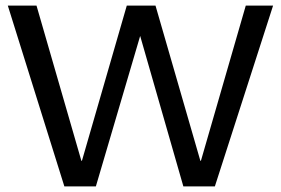

<svg xmlns="http://www.w3.org/2000/svg" viewBox="-20 -669 1008 689"><path d="M960 -649H862L701 -92H699L538 -649H435L274 -92H272L111 -649H8L211 0H324L483 -540L638 0H751Z"/></svg>

Font: Gamestation Text
Style: Bold
Weight: 400
Designer: Jonas Hecksher
Foundry: Jonas Hecksher, Playtypeª, e-types AS
Version: Version 1.003